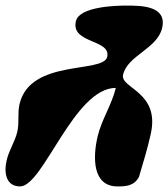

<svg xmlns="http://www.w3.org/2000/svg" viewBox="-23 -667 603 688"><path d="M1 -93C-10 -47 -1 1 49 1C132 1 242 -352 392 -352C378 -293 341 -238 327 -179C309 -103 308 1 398 1C427 1 457 0 475 -33C492 -91 505 -132 517 -186C552 -339 407 -350 418 -399C434 -469 541 -492 558 -567C576 -646 485 -647 429 -647C395 -647 261 -644 249 -591C230 -510 376 -527 361 -463C347 -403 85 -457 47 -294C39 -259 47 -230 39 -195C31 -160 9 -128 1 -93Z"/></svg>

Font: Charger
Style: OversprayIt
Weight: 400
Designer: Jasper
Foundry: Cannot Into Space Fonts
Version: Version 0.980